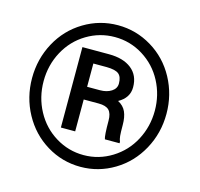

<svg xmlns="http://www.w3.org/2000/svg" viewBox="-106 -835 995 957"><g transform="rotate(15 392.0 -356.0)"><path d="M42 -356Q42 -454.6 87.6 -539.1Q133.3 -623.5 214.1 -672.1Q294.9 -720.7 388.7 -720.7Q482.4 -720.7 563.2 -672.1Q644 -623.5 689.7 -539.1Q735.4 -454.6 735.4 -356Q735.4 -256.3 689 -171.6Q642.6 -86.9 562.3 -38.6Q481.9 9.8 388.7 9.8Q294.4 9.8 214.1 -39.1Q133.8 -87.9 87.9 -172.4Q42 -256.8 42 -356ZM675.3 -356Q675.3 -437 638.7 -506.6Q602.1 -576.2 535.2 -617.9Q468.3 -659.7 388.7 -659.7Q311 -659.7 244.4 -619.6Q177.7 -579.6 139.6 -509.3Q101.6 -439 101.6 -356Q101.6 -272.9 139.4 -202.6Q177.2 -132.3 243.9 -91.6Q310.5 -50.8 388.7 -50.8Q466.8 -50.8 533.9 -92.3Q601.1 -133.8 638.2 -204.1Q675.3 -274.4 675.3 -356ZM318.4 -318.8V-154.3H244.6V-569.3H381.8Q455.6 -569.3 498 -535.9Q540.5 -502.4 540.5 -440.9Q540.5 -386.2 485.8 -356Q515.1 -340.8 527.1 -314Q539.1 -287.1 539.1 -246.8Q539.1 -206.5 540.8 -189.9Q542.5 -173.3 547.4 -162.1V-154.3H471.7Q465.3 -170.9 465.3 -249Q465.3 -286.1 449.2 -302.5Q433.1 -318.8 395.5 -318.8ZM318.4 -384.3H384.3Q419.9 -384.3 443.6 -399.7Q467.3 -415 467.3 -440.9Q467.3 -475.1 450 -489.5Q432.6 -503.9 387.2 -504.4H318.4Z"/></g></svg>

Font: Roboto Condensed
Style: Bold
Weight: 700
Designer: Google
Version: Version 2.134; 2016